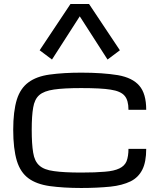

<svg xmlns="http://www.w3.org/2000/svg" viewBox="-20 -941 807 972"><path d="M391.1 10.7Q302.2 10.7 231 1Q164.1 -8.8 124.5 -38.1Q83.5 -67.9 65.4 -126.5Q46.9 -188 46.9 -284.2Q46.9 -377.4 65.4 -437.5Q83.5 -494.6 124.5 -524.4Q164.6 -554.2 231 -563.5Q302.2 -573.2 391.1 -573.2Q499.5 -573.2 577.1 -560.5Q650.9 -547.4 685.1 -507.3Q720.2 -467.3 720.2 -385.3H630.4Q630.4 -433.6 610.8 -456.1Q591.3 -479.5 539.6 -487.3Q492.2 -495.1 391.1 -495.1Q303.7 -495.1 253.4 -487.8Q202.6 -480.5 178.7 -459.5Q154.8 -438.5 147.9 -396Q140.6 -354 140.6 -284.2Q140.6 -211.9 147.9 -168.5Q154.8 -124.5 178.7 -103.5Q202.6 -81.1 253.4 -74.7Q303.7 -67.4 391.1 -67.4Q464.8 -67.4 511.7 -71.8Q557.1 -75.2 584.5 -88.4Q610.8 -101.1 620.6 -124.5Q630.4 -149.9 630.4 -187.5H720.2Q720.2 -121.1 700.7 -82.5Q680.7 -42.5 641.1 -22.9Q598.6 -2.4 539.1 3.9Q469.7 10.7 391.1 10.7ZM180.7 -686.5 336.9 -920.9H430.7L586.9 -686.5L524.4 -639.6L383.8 -858.4L243.2 -639.6Z"/></svg>

Font: Michroma+
Style: Regular
Weight: 400
Designer: beogot
Foundry: beogot
Version: Version